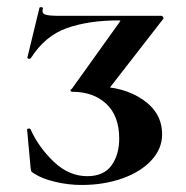

<svg xmlns="http://www.w3.org/2000/svg" viewBox="-20 -514 530 546"><path d="M78 -20Q71 -24 69.5 -26Q68 -28 67 -37L57 -146Q57 -148 61.5 -148.5Q66 -149 67 -146Q90 -95 133 -54Q176 -13 228 -13Q275 -13 297 -43.5Q319 -74 319 -120Q319 -184 282.5 -218.5Q246 -253 185 -253Q181 -253 180.5 -256.5Q180 -260 184 -261L320 -451Q323 -455 322 -455.5Q321 -456 317 -456Q232 -456 170 -434Q108 -412 68 -349Q66 -346 61.5 -347Q57 -348 58 -351L92 -491Q92 -494 97.5 -493.5Q103 -493 102 -490Q98 -477 107.5 -473Q117 -469 149 -469H439Q442 -469 444 -465Q446 -461 444 -460L284 -254L251 -268Q332 -268 386.5 -230.5Q441 -193 441 -132Q441 -91 410.5 -58Q380 -25 327.5 -6.5Q275 12 212 12Q174 12 136.5 3Q99 -6 78 -20Z"/></svg>

Font: Cormorant SC
Style: Bold
Weight: 700
Designer: Christian Thalmann (Catharsis Fonts)
Foundry: Catharsis Fonts
Version: Version 4.000